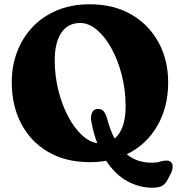

<svg xmlns="http://www.w3.org/2000/svg" viewBox="-20 -739 842 898"><path d="M400 -719Q511.5 -719 593.8 -671.5Q676 -624 721.2 -541.2Q766.5 -458.5 766.5 -353.5Q766.5 -237.5 715.2 -149.5Q664 -61.5 573 -17.5Q598 3 627 12.5Q656 22 688.5 22Q713.5 22 728.5 17Q743.5 12 760 12Q771 12 779.2 19Q787.5 26 787.5 38Q787.5 55.5 779.5 72L765 99Q755.5 119 740.5 129Q725.5 139 691 139Q631.5 139 575.2 108.2Q519 77.5 476.5 13Q440 19.5 400.5 19.5Q288 19.5 206 -28Q124 -75.5 79.5 -160Q35 -244.5 35 -355Q35 -430.5 60 -496.5Q85 -562.5 132.2 -612.5Q179.5 -662.5 247.2 -690.8Q315 -719 400 -719ZM407 -171Q403 -192 409.8 -210.5Q416.5 -229 437 -229.5Q455 -230.5 465.2 -218Q475.5 -205.5 481.5 -182.5Q495.5 -130 516 -91Q540.5 -110.5 554 -148.2Q567.5 -186 567.5 -241.5Q567.5 -317 549.8 -387Q532 -457 501.8 -512Q471.5 -567 433.5 -599.2Q395.5 -631.5 355 -631.5Q298 -631.5 267 -585.8Q236 -540 236 -458Q236 -384 253 -316.2Q270 -248.5 298.5 -194.8Q327 -141 362.5 -107.8Q398 -74.5 435 -69.5Q417 -116 407 -171Z"/></svg>

Font: Fraunces 9pt SuperSoft
Style: Bold
Weight: 700
Version: Version 1.000;[b76b70a41]